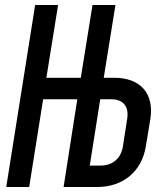

<svg xmlns="http://www.w3.org/2000/svg" viewBox="-20 -750 640 770"><path d="M5 0H97L153 -352H290L235 0H370C474 0 549 -63 565 -164L583 -273C599 -375 543 -438 439 -438H396L443 -730H351L304 -438H166L213 -730H121ZM340 -86 382 -352H426C474 -352 498 -323 490 -273L473 -164C466 -115 432 -86 383 -86Z"/></svg>

Font: JetBrains Mono SemiBold
Style: Italic
Weight: 472
Italic angle: -9°
Monospace: yes
Designer: Philipp Nurullin, Konstantin Bulenkov
Foundry: JetBrains
Version: Version 2.305